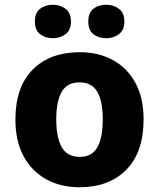

<svg xmlns="http://www.w3.org/2000/svg" viewBox="-20 -779 670 809"><path d="M585 -276Q585 -138 512.5 -64Q440 10 314 10Q236 10 175 -23.5Q114 -57 79.5 -120.5Q45 -184 45 -276Q45 -412 117.5 -485.5Q190 -559 317 -559Q395 -559 455.5 -526Q516 -493 550.5 -430Q585 -367 585 -276ZM217 -276Q217 -200 240 -159Q263 -118 316 -118Q368 -118 390.5 -159Q413 -200 413 -276Q413 -352 390 -392Q367 -432 315 -432Q263 -432 240 -392Q217 -352 217 -276ZM127 -688Q127 -725 149 -742Q171 -759 203 -759Q233 -759 256 -742Q279 -725 279 -688Q279 -652 256 -635Q233 -618 203 -618Q171 -618 149 -635Q127 -652 127 -688ZM352 -688Q352 -725 373.5 -742Q395 -759 428 -759Q458 -759 481 -742Q504 -725 504 -688Q504 -652 481 -635Q458 -618 428 -618Q395 -618 373.5 -635Q352 -652 352 -688Z"/></svg>

Font: Noto Sans Thai Looped ExtraBold
Style: Regular
Weight: 800
Designer: Sasikarn Vongin, Ben Mitchell
Foundry: The Fontpad Ltd
Version: Version 1.001; ttfautohint (v1.8.4.7-5d5b)